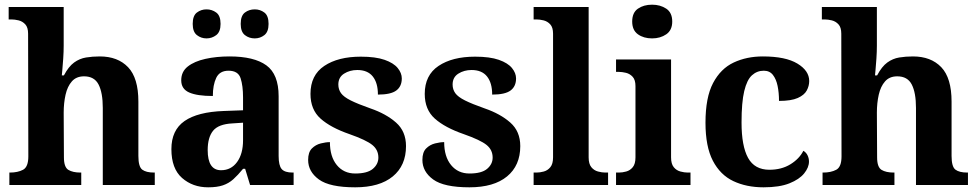

<svg xmlns="http://www.w3.org/2000/svg" viewBox="-20 -790 4180 820"><path d="M20 0V-53H22Q56 -53 78.5 -65Q101 -77 101 -122L100 -646Q100 -673 88 -686Q76 -699 59.5 -703Q43 -707 29 -707H17V-760H252V-595Q252 -569 250 -539.5Q248 -510 246 -489Q244 -468 244 -468H253Q273 -506 296.5 -523Q320 -540 347.5 -544.5Q375 -549 406 -549Q483 -549 527 -503Q571 -457 571 -356V-124Q571 -78 587.5 -65.5Q604 -53 638 -53H641V0H419V-329Q419 -394 401 -429Q383 -464 339 -464Q306 -464 287 -442.5Q268 -421 260 -385.5Q252 -350 252 -309L253 -118Q253 -76 272 -64.5Q291 -53 324 -53H327V0Z M869 10Q803 10 757.5 -30Q712 -70 712 -153Q712 -234 768 -273Q824 -312 936 -316L1018 -319V-374Q1018 -424 1007.5 -456Q997 -488 956 -488Q918 -488 903.5 -457.5Q889 -427 889 -380Q822 -380 788 -395Q754 -410 754 -447Q754 -484 782 -506Q810 -528 857 -538.5Q904 -549 960 -549Q1065 -549 1117.5 -511Q1170 -473 1170 -379V-124Q1170 -83 1183 -68Q1196 -53 1230 -53H1234V0H1048L1027 -69H1018Q996 -42 976.5 -24.5Q957 -7 932 1.5Q907 10 869 10ZM924 -63Q967 -63 992.5 -98Q1018 -133 1018 -191V-266L973 -263Q913 -260 890 -231.5Q867 -203 867 -149Q867 -63 924 -63ZM1068 -626Q1044 -626 1026 -640Q1008 -654 1008 -688Q1008 -723 1026 -736.5Q1044 -750 1068 -750Q1091 -750 1109 -736.5Q1127 -723 1127 -688Q1127 -654 1109 -640Q1091 -626 1068 -626ZM862 -626Q839 -626 821 -640Q803 -654 803 -688Q803 -723 821 -736.5Q839 -750 862 -750Q885 -750 903.5 -736.5Q922 -723 922 -688Q922 -654 903.5 -640Q885 -626 862 -626Z M1497 10Q1388 10 1342 -23.5Q1296 -57 1296 -107Q1296 -140 1312 -156Q1328 -172 1350 -177.5Q1372 -183 1389 -183Q1389 -121 1418.5 -85Q1448 -49 1497 -49Q1549 -49 1572.5 -69Q1596 -89 1596 -117Q1596 -150 1570 -171Q1544 -192 1473 -217Q1392 -245 1349 -283.5Q1306 -322 1306 -389Q1306 -469 1365 -508.5Q1424 -548 1521 -548Q1584 -548 1622.5 -534.5Q1661 -521 1678.5 -499.5Q1696 -478 1696 -455Q1696 -421 1672.5 -403.5Q1649 -386 1594 -386Q1594 -436 1572 -463.5Q1550 -491 1506 -491Q1474 -491 1449.5 -475.5Q1425 -460 1425 -429Q1425 -408 1436.5 -392Q1448 -376 1478 -361Q1508 -346 1562 -327Q1629 -304 1671.5 -266.5Q1714 -229 1714 -166Q1714 -83 1657.5 -36.5Q1601 10 1497 10Z M1985 10Q1876 10 1830 -23.5Q1784 -57 1784 -107Q1784 -140 1800 -156Q1816 -172 1838 -177.5Q1860 -183 1877 -183Q1877 -121 1906.5 -85Q1936 -49 1985 -49Q2037 -49 2060.5 -69Q2084 -89 2084 -117Q2084 -150 2058 -171Q2032 -192 1961 -217Q1880 -245 1837 -283.5Q1794 -322 1794 -389Q1794 -469 1853 -508.5Q1912 -548 2009 -548Q2072 -548 2110.5 -534.5Q2149 -521 2166.5 -499.5Q2184 -478 2184 -455Q2184 -421 2160.5 -403.5Q2137 -386 2082 -386Q2082 -436 2060 -463.5Q2038 -491 1994 -491Q1962 -491 1937.5 -475.5Q1913 -460 1913 -429Q1913 -408 1924.5 -392Q1936 -376 1966 -361Q1996 -346 2050 -327Q2117 -304 2159.5 -266.5Q2202 -229 2202 -166Q2202 -83 2145.5 -36.5Q2089 10 1985 10Z M2259 0V-53H2271Q2286 -53 2302.5 -57.5Q2319 -62 2330.5 -76Q2342 -90 2342 -118V-646Q2342 -673 2330 -686Q2318 -699 2301.5 -703Q2285 -707 2271 -707H2259V-760H2494V-118Q2494 -90 2505.5 -76Q2517 -62 2534 -57.5Q2551 -53 2565 -53H2577V0Z M2765 -626Q2729 -626 2704.5 -643.5Q2680 -661 2680 -698Q2680 -736 2704.5 -753Q2729 -770 2765 -770Q2800 -770 2825.5 -753Q2851 -736 2851 -698Q2851 -661 2825.5 -643.5Q2800 -626 2765 -626ZM2611 0V-53H2623Q2638 -53 2654.5 -57.5Q2671 -62 2682.5 -76Q2694 -90 2694 -118V-422Q2694 -449 2682 -462Q2670 -475 2653.5 -479Q2637 -483 2623 -483H2611V-536H2846V-118Q2846 -90 2857.5 -76Q2869 -62 2886 -57.5Q2903 -53 2917 -53H2929V0Z M3241 10Q3168 10 3112 -16.5Q3056 -43 3024.5 -103.5Q2993 -164 2993 -266Q2993 -374 3025.5 -435.5Q3058 -497 3113.5 -523Q3169 -549 3238 -549Q3335 -549 3385.5 -518.5Q3436 -488 3436 -444Q3436 -423 3425.5 -403.5Q3415 -384 3387 -371.5Q3359 -359 3307 -359Q3307 -394 3301 -423Q3295 -452 3281 -470Q3267 -488 3242 -488Q3213 -488 3191.5 -468.5Q3170 -449 3158.5 -401Q3147 -353 3147 -267Q3147 -166 3175 -115.5Q3203 -65 3266 -65Q3318 -65 3356 -88.5Q3394 -112 3411 -146Q3423 -139 3429 -126.5Q3435 -114 3435 -100Q3435 -75 3414.5 -49.5Q3394 -24 3351.5 -7Q3309 10 3241 10Z M3493 0V-53H3495Q3529 -53 3551.5 -65Q3574 -77 3574 -122L3573 -646Q3573 -673 3561 -686Q3549 -699 3532.5 -703Q3516 -707 3502 -707H3490V-760H3725V-595Q3725 -569 3723 -539.5Q3721 -510 3719 -489Q3717 -468 3717 -468H3726Q3746 -506 3769.5 -523Q3793 -540 3820.5 -544.5Q3848 -549 3879 -549Q3956 -549 4000 -503Q4044 -457 4044 -356V-124Q4044 -78 4060.5 -65.5Q4077 -53 4111 -53H4114V0H3892V-329Q3892 -394 3874 -429Q3856 -464 3812 -464Q3779 -464 3760 -442.5Q3741 -421 3733 -385.5Q3725 -350 3725 -309L3726 -118Q3726 -76 3745 -64.5Q3764 -53 3797 -53H3800V0Z"/></svg>

Font: Noto Serif Oriya
Style: Bold
Weight: 700
Designer: David Williams
Foundry: Google LLC, David Williams
Version: Version 1.051; ttfautohint (v1.8.4.7-5d5b)